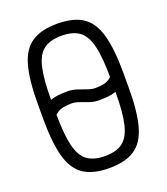

<svg xmlns="http://www.w3.org/2000/svg" viewBox="-149 -917 898 1035"><g transform="rotate(-20 300.0 -400.0)"><path d="M480 -455.5 534 -408Q514 -385.5 492.5 -372.5Q471 -359.5 443 -354Q415 -348.5 374 -348.5Q344.5 -348.5 318.5 -357.5Q292.5 -366.5 270 -375Q247.5 -383.5 227 -383.5Q187 -383.5 164.2 -375.5Q141.5 -367.5 121 -345.5L67 -393Q87.5 -416 108.8 -429Q130 -442 158.2 -447.2Q186.5 -452.5 227 -452.5Q254 -452.5 280.8 -444Q307.5 -435.5 331.8 -426.5Q356 -417.5 374 -417.5Q414 -417.5 436.8 -425.5Q459.5 -433.5 480 -455.5ZM300 14Q207.5 14 153.8 -21.8Q100 -57.5 77.2 -139.2Q54.5 -221 54.5 -360V-440Q54.5 -579 77.2 -660.8Q100 -742.5 153.8 -778.2Q207.5 -814 300 -814Q393 -814 446.5 -778.2Q500 -742.5 522.8 -660.8Q545.5 -579 545.5 -440V-360Q545.5 -221 522.8 -139.2Q500 -57.5 446.5 -21.8Q393 14 300 14ZM300 -55Q365.5 -55 402.2 -82.8Q439 -110.5 454.8 -177.2Q470.5 -244 470.5 -360V-440Q470.5 -556.5 454.8 -623Q439 -689.5 402.2 -717.2Q365.5 -745 300 -745Q234.5 -745 197.2 -717.2Q160 -689.5 144.8 -623Q129.5 -556.5 129.5 -440V-360Q130 -244 145.5 -177.2Q161 -110.5 198.2 -82.8Q235.5 -55 300 -55Z"/></g></svg>

Font: Victor Mono Thin
Style: Regular
Weight: 100
Monospace: yes
Designer: Rune Bjørnerås
Version: Version 1.561;gftools[0.9.30]